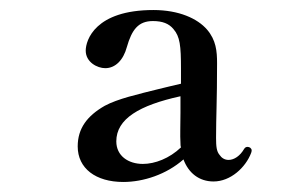

<svg xmlns="http://www.w3.org/2000/svg" viewBox="-20 -763 603 383"><path d="M474 -470C471 -470 469 -469 467 -466C459 -452 447 -444 436 -444C428 -444 422 -448 418 -454C412 -461 411 -471 411 -488C411 -531 413 -561 413 -637C413 -661 411 -683 393 -704C374 -726 337 -743 286 -743C170 -743 151 -683 151 -662C151 -639 174 -627 190 -627C210 -627 226 -643 233 -669C243 -704 256 -721 285 -721C304 -721 317 -716 326 -705C339 -690 341 -672 341 -626V-596C325 -592 310 -589 295 -585C255 -575 215 -566 189 -552C154 -532 135 -507 135 -471C135 -427 171 -400 226 -400C266 -400 312 -415 346 -445C356 -418 377 -401 406 -401C440 -401 470 -429 481 -458C482 -461 482 -462 482 -463C482 -467 478 -470 474 -470ZM265 -436C236 -436 212 -452 212 -481C212 -526 258 -553 340 -571V-538C340 -514 339 -493 340 -478C340 -475 340 -472 341 -469C318 -447 289 -436 265 -436Z"/></svg>

Font: Shippori Mincho OTF SemiBold
Style: Regular
Weight: 600
Designer: FONTDASU
Foundry: FONTDASU / Google Inc. / but / Adobe
Version: Version 3.300;hotconv 1.0.109;makeotfexe 2.5.65596